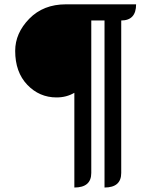

<svg xmlns="http://www.w3.org/2000/svg" viewBox="-20 -752 681 870"><path d="M453.6 97.7V-659.2H393.6V31.7Q393.6 97.7 316.9 97.7V-331.5Q281.2 -310.5 236.3 -310.5Q158.2 -310.5 103.5 -367.9Q48.8 -425.3 48.8 -521.5Q48.8 -601.6 112.5 -667Q176.3 -732.4 278.8 -732.4H596.7Q596.7 -659.2 529.3 -659.2V31.7Q529.3 97.7 453.6 97.7Z"/></svg>

Font: ALMAS
Style: Bold
Weight: 700
Designer: ALMAS Font/ by Husham Jawad Kadhim, derived from the Bainsely font by/ Paul James MIller
Foundry: High-Logic / Made with FontCreator
Version: Version 1.411;September 19, 2021;FontCreator 14.0.0.2814 32-